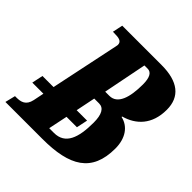

<svg xmlns="http://www.w3.org/2000/svg" viewBox="-210 -859 1004 1004"><g transform="rotate(45 292.0 -357.0)"><path d="M-21 0H253C453 0 558 -60 558 -234C558 -312 520 -362 464 -374L465 -378C544 -400 605 -458 605 -568C605 -664 542 -714 420 -714H129L117 -657H127C163 -657 184 -652 184 -627C184 -621 180 -606 177 -591L102 -233H20L7 -171H89L77 -112C67 -64 36 -57 3 -57H-7ZM341 -407H310L358 -649H382C409 -649 423 -624 423 -573C423 -477 401 -407 341 -407ZM273 -65H238L260 -171H337L350 -233H273L295 -341H331C365 -341 382 -310 382 -250C382 -137 356 -65 273 -65Z"/></g></svg>

Font: Noto Serif ExtraCondensed Black
Style: Italic
Weight: 900
Width: 2
Italic angle: -12°
Designer: Monotype Design Team
Foundry: Monotype Imaging Inc.
Version: Version 2.014